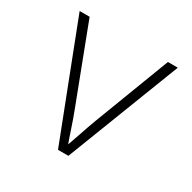

<svg xmlns="http://www.w3.org/2000/svg" viewBox="-126 -665 790 790"><g transform="rotate(30 269.0 -269.5)"><path d="M244.1 0 35.6 -539.1H83L218.8 -183.1Q234.4 -142.6 247.8 -101.8Q261.2 -61 275.9 -21.5H262.2Q276.9 -61 290.5 -101.8Q304.2 -142.6 319.3 -183.1L455.1 -539.1H502L293.5 0Z"/></g></svg>

Font: Inter 18pt ExtraLight
Style: Regular
Weight: 250
Designer: Rasmus Andersson
Foundry: rsms
Version: Version 4.001;git-66647c0bb